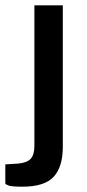

<svg xmlns="http://www.w3.org/2000/svg" viewBox="-41 -537 329 723"><path d="M195.5 16Q195.5 91.5 161 128.8Q126.5 166 44 166Q2.5 166 -9.2 161.5Q-21 157 -21 153.5V82L27 79Q60.5 76 74.5 61Q88.5 46 88.5 13V-517H195.5Z"/></svg>

Font: Public Sans Medium
Style: Regular
Weight: 500
Designer: The Public Sans Project Authors: Dan O. Williams and USWDS (Libre Franklin designed by Pablo Impallari and Rodrigo Fuenz
Version: Version 1.007